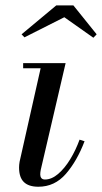

<svg xmlns="http://www.w3.org/2000/svg" viewBox="-20 -700 388 730"><path d="M126 10Q89 10 70.8 -7.8Q52.5 -25.5 52.5 -63Q52.5 -67 53 -73.8Q53.5 -80.5 54.5 -85L134.5 -440.5H68V-460H229.5L135 -54.5Q134 -50 133.5 -45.2Q133 -40.5 133 -36.5Q133 -28.5 137.2 -23Q141.5 -17.5 151 -17.5Q176 -17.5 200.8 -38.5Q225.5 -59.5 246.8 -94.2Q268 -129 282.5 -169L301.5 -163Q273 -88 230.5 -39Q188 10 126 10ZM73 -558 62 -569.5 194 -679.5H259L347.5 -569.5L335 -556.5L224.5 -634.5Z"/></svg>

Font: Bodoni Moda SC 11pt
Style: Italic
Weight: 400
Italic angle: -13°
Version: Version 2.005